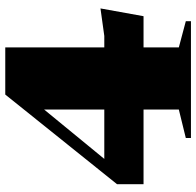

<svg xmlns="http://www.w3.org/2000/svg" viewBox="-28 -717 745 729"><g transform="rotate(-90 344.5 -352.5)"><path d="M529 -705V-46L628.5 -19.5V0H185V-19.5L293 -46V-594L357.5 -636L63 -277L74.5 -329H572.5L677 -343.5L647.5 -180H9.5V-280.5L350 -705Z"/></g></svg>

Font: Newsreader 60pt ExtraBold
Style: Regular
Weight: 800
Designer: Hugues Gentile
Foundry: Production Type
Version: Version 1.003